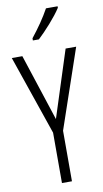

<svg xmlns="http://www.w3.org/2000/svg" viewBox="-103 -994 559 1040"><g transform="rotate(-10 177.0 -473.5)"><path d="M293 -939V-947H229C202 -898 171 -853 129 -800V-788H162C202 -825 264 -893 293 -939ZM178 -347 58 -714H0L150 -277V0H205V-278L354 -714H296Z"/></g></svg>

Font: Noto Sans Lao Looped ExtraCondensed Light
Style: Regular
Weight: 300
Width: 2
Designer: Mark Frömberg, Ben Mitchell
Foundry: The Fontpad Ltd
Version: Version 1.002